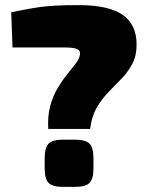

<svg xmlns="http://www.w3.org/2000/svg" viewBox="-20 -732 576 752"><path d="M288 -712Q404 -712 459.5 -674.5Q515 -637 515 -557Q515 -514 498.5 -482.5Q482 -451 457 -425Q432 -399 405.5 -372Q379 -345 359 -310.5Q339 -276 333 -227H169Q166 -277 176.5 -316Q187 -355 205 -385.5Q223 -416 242 -439.5Q261 -463 275 -481Q289 -499 292 -513Q297 -532 284 -539Q271 -546 236 -546Q185 -546 152 -546Q119 -546 91.5 -546Q64 -546 29 -546L24 -684Q55 -690 80.5 -695Q106 -700 134 -704Q162 -708 198.5 -710Q235 -712 288 -712ZM274 -185Q315 -185 330.5 -169.5Q346 -154 346 -113V-72Q346 -31 330.5 -15.5Q315 0 274 0H227Q186 0 170.5 -15.5Q155 -31 155 -72V-113Q155 -154 170.5 -169.5Q186 -185 227 -185Z"/></svg>

Font: Exo 2 Black
Style: Regular
Weight: 900
Designer: Natanael Gama
Foundry: Natanael Gama
Version: Version 2.010